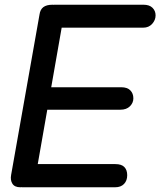

<svg xmlns="http://www.w3.org/2000/svg" viewBox="-20 -792 678 812"><path d="M27 -52 147 -730Q150 -752 163.5 -762Q177 -772 202 -772Q226 -772 239.5 -760Q253 -748 248 -716L130 -43Q126 -26 109.5 -13Q93 0 66 0Q42 0 32.5 -15Q23 -30 27 -52ZM518 -51Q518 -28 504.5 -14Q491 0 467 0H73L87 -98H468Q494 -98 506 -85.5Q518 -73 518 -51ZM544 -376Q544 -357 529.5 -342.5Q515 -328 489 -328H128L144 -423H493Q518 -423 531 -410Q544 -397 544 -376ZM638 -727Q638 -707 623.5 -691Q609 -675 586 -675H192L208 -772H587Q612 -772 625 -759Q638 -746 638 -727Z"/></svg>

Font: Edu QLD Beginner SemiBold
Style: Regular
Weight: 600
Designer: Tina and Corey Anderson
Foundry: Google for Education
Version: Version 1.003